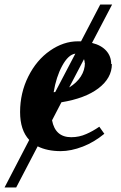

<svg xmlns="http://www.w3.org/2000/svg" viewBox="-65 -651 528 841"><path d="M422 -371 425 -370Q425 -309 366 -264Q308 -220 204 -203L163 -124Q177 -50 247 -50Q282 -50 313 -64Q341 -76 370 -96L392 -65Q347 -28 298 -9Q246 11 201 11Q142 11 100 -10L6 170H-45L63 -38Q23 -81 23 -160Q23 -244 59 -316Q95 -388 154 -429Q213 -470 276 -470H283H290L374 -631H426L338 -463Q379 -453 401 -428Q422 -404 422 -371ZM170 -247 177 -248 265 -416Q234 -412 207 -362Q181 -314 170 -247ZM307 -376 306 -375Q306 -383 303 -392L238 -268Q271 -288 289 -316Q307 -344 307 -376Z"/></svg>

Font: Libra Serif Modern
Style: Bold Italic
Weight: 700
Italic angle: -12°
Designer: Stefan Peev, Context Ltd
Foundry: Stefan Peev, Context Ltd
Version: Version 1.000